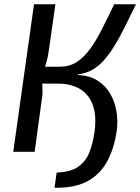

<svg xmlns="http://www.w3.org/2000/svg" viewBox="-20 -710 656 898"><path d="M235 168 245 97Q311 95 346.5 69.5Q382 44 398.5 1Q415 -42 422 -92Q430 -149 421.5 -191.5Q413 -234 390 -262.5Q367 -291 331.5 -305Q296 -319 249 -319H156L167 -398H260Q304 -398 337.5 -419Q371 -440 400 -479.5Q429 -519 456 -572Q483 -625 514 -690H616Q587 -631 562.5 -581.5Q538 -532 514 -493.5Q490 -455 465 -427Q440 -399 410 -382.5Q380 -366 344 -362V-359Q400 -357 438 -332Q476 -307 497 -269Q518 -231 525 -186.5Q532 -142 526 -99Q514 -14 480 47Q446 108 386.5 139Q327 170 235 168ZM42 0 139 -690H239L209 -478Q205 -447 197 -418Q189 -389 177 -361Q177 -328 178 -310Q179 -292 179 -279.5Q179 -267 176 -249L142 0Z"/></svg>

Font: Exo 2 Medium
Style: Italic
Weight: 500
Italic angle: -8°
Designer: Natanael Gama
Foundry: Natanael Gama
Version: Version 2.010